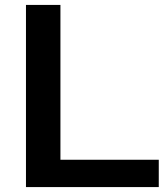

<svg xmlns="http://www.w3.org/2000/svg" viewBox="-20 -760 673 780"><path d="M85.5 0V-740H225.5V-111H625V0Z"/></svg>

Font: Encode Sans Expanded SemiBold
Style: Regular
Weight: 600
Width: 7
Designer: Multiple Designers
Foundry: Impallari Type
Version: Version 3.000; ttfautohint (v1.8.3) -l 8 -r 50 -G 200 -x 14 